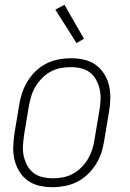

<svg xmlns="http://www.w3.org/2000/svg" viewBox="-20 -770 540 798"><path d="M199 8Q171 8 144 2Q117 -4 96 -19Q75 -34 61 -56.5Q47 -79 40.5 -105Q34 -131 35 -159Q36 -187 40 -215L60 -335Q64 -361 72.5 -385.5Q81 -410 95 -433Q109 -456 129 -475Q149 -494 173 -506Q197 -518 223 -523Q249 -528 274 -528Q302 -528 329 -522Q356 -516 377 -501Q398 -486 412.5 -463.5Q427 -441 433 -415Q439 -389 438.5 -361Q438 -333 433 -305L413 -185Q409 -159 401 -134.5Q393 -110 378.5 -87Q364 -64 344 -45Q324 -26 300 -14Q276 -2 250 3Q224 8 199 8ZM201 -29Q221 -29 242 -33Q263 -37 282.5 -47.5Q302 -58 318.5 -74.5Q335 -91 346 -110Q357 -129 363.5 -149.5Q370 -170 373 -191L393 -311Q397 -333 398 -355Q399 -377 394.5 -398Q390 -419 380 -437.5Q370 -456 354 -468.5Q338 -481 317 -486Q296 -491 273 -491Q253 -491 232 -487Q211 -483 191 -472.5Q171 -462 155 -445.5Q139 -429 127.5 -410Q116 -391 110 -370.5Q104 -350 100 -329L80 -209Q77 -187 75.5 -165Q74 -143 78.5 -122Q83 -101 93 -82.5Q103 -64 119 -51.5Q135 -39 156.5 -34Q178 -29 201 -29ZM298 -591 210 -730 248 -750 329 -609Z"/></svg>

Font: Iosevka SS18 Extralight
Style: Italic
Weight: 200
Italic angle: -9°
Monospace: yes
Designer: Belleve Invis
Foundry: Belleve Invis
Version: Version 25.1.1; ttfautohint (v1.8.4)